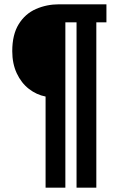

<svg xmlns="http://www.w3.org/2000/svg" viewBox="-20 -707 546 893"><path d="M192 166V-258Q150 -266 114.5 -293.5Q79 -321 58 -366Q37 -411 37 -469Q37 -546 67 -594.5Q97 -643 147 -665Q197 -687 255 -687H475V-603H428V166H336V-603H284V166Z"/></svg>

Font: Archivo Condensed
Style: Bold
Weight: 700
Width: 3
Designer: Hector Gatti
Foundry: Omnibus-Type
Version: Version 2.001